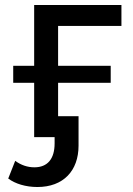

<svg xmlns="http://www.w3.org/2000/svg" viewBox="-20 -550 532 770"><path d="M130 200C234 200 295 135 295 34V-84H213V-218H424V-286H213V-446H467V-530H117V-286H33V-218H117V0H199V25C199 88 170 121 118 121C90 121 64 112 41 95L13 166C41 187 83 200 130 200Z"/></svg>

Font: Malon Grotesk Med
Style: Regular
Weight: 500
Designer: Julieta Ulanovsky
Foundry: Julieta Ulanovsky
Version: Version 7.200